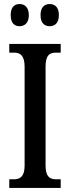

<svg xmlns="http://www.w3.org/2000/svg" viewBox="-20 -932 346 952"><path d="M227 -802C250 -802 272 -816 272 -857C272 -898 250 -912 227 -912C202 -912 181 -898 181 -857C181 -816 202 -802 227 -802ZM77 -802C100 -802 123 -816 123 -857C123 -898 100 -912 77 -912C53 -912 33 -898 33 -857C33 -816 53 -802 77 -802ZM26 0H281V-43H258C227 -43 206 -56 206 -111V-602C206 -659 226 -671 258 -671H281V-714H26V-671H49C78 -671 102 -659 102 -602V-110C102 -55 78 -43 49 -43H26Z"/></svg>

Font: Noto Serif Sinhala ExtraCondensed Medium
Style: Regular
Weight: 500
Width: 2
Designer: Jelle Bosma - Monotype Design Team
Foundry: Monotype Imaging Inc.
Version: Version 2.007